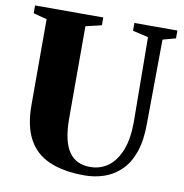

<svg xmlns="http://www.w3.org/2000/svg" viewBox="-83 -822 870 908"><g transform="rotate(10 352.0 -367.5)"><path d="M381.5 8Q282 8 214 -21Q146 -50 111.8 -112.8Q77.5 -175.5 77.5 -276.5V-688.5L12.5 -705.5V-743H340V-705.5L264 -687.5V-245.5Q264 -190.5 272.8 -150.8Q281.5 -111 298.8 -85.8Q316 -60.5 341.5 -48.2Q367 -36 400.5 -36Q451 -36 488.5 -64.2Q526 -92.5 547 -147Q568 -201.5 568 -280.5L564.5 -688L489.5 -705.5V-743H696V-705.5L634 -688.5L630.5 -284Q630.5 -203 610.8 -147Q591 -91 556 -57Q521 -23 476.2 -7.5Q431.5 8 381.5 8Z"/></g></svg>

Font: Merriweather 96pt Black
Style: Regular
Weight: 900
Version: Version 2.100